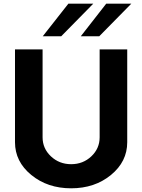

<svg xmlns="http://www.w3.org/2000/svg" viewBox="-20 -1020 778 1050"><path d="M354 -1000H490.2L314.9 -821.8H213.9ZM561 -1000H698.2L522.9 -821.8H421.9ZM62 -242.2V-750H212.9V-269Q212.9 -208 258.5 -165Q304.2 -122.1 369.1 -122.1Q434.1 -122.1 479.5 -165Q524.9 -208 524.9 -269V-750H675.8V-242.2Q675.8 -136.2 586.9 -63.2Q498 9.8 369.1 9.8Q240.2 9.8 151.1 -63.2Q62 -136.2 62 -242.2Z"/></svg>

Font: Oakes Grotesk
Style: Bold
Weight: 700
Designer: Samuel Oakes
Foundry: Samuel Oakes
Version: Version 1.0 | wf-rip DC20170320